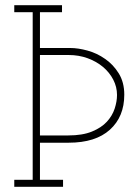

<svg xmlns="http://www.w3.org/2000/svg" viewBox="-20 -720 534 740"><path d="M223 0V-27H134V-170H245Q348 -170 403.5 -220Q459 -270 459 -355Q459 -403 437.5 -437.5Q416 -472 385 -493Q354 -515 317.5 -525Q281 -535 251 -535H134V-673H219V-700H35V-673H106V-27H35V0ZM134 -508H244Q284 -508 318 -495.5Q352 -483 377 -462Q402 -441 416.5 -413Q431 -385 431 -354Q431 -329 422 -301.5Q413 -274 392 -251Q371 -228 334.5 -213Q298 -198 243 -198H134Z"/></svg>

Font: Josefin Slab Thin Light
Style: Regular
Weight: 300
Version: Version 2.000